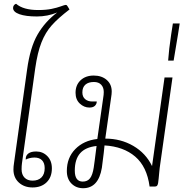

<svg xmlns="http://www.w3.org/2000/svg" viewBox="-20 -985 1004 1014"><path d="M96 -123Q94 -109 94 -91Q94 -63 109.5 -47Q125 -31 152 -31Q182 -31 199 -48Q216 -65 216 -97Q216 -124 202 -138.5Q188 -153 162 -153Q148 -153 135 -149.5Q122 -146 116 -142V-147Q116 -164 130 -174.5Q144 -185 171 -185Q206 -185 230 -160.5Q254 -136 254 -96Q254 -49 226 -22Q198 5 152 5Q108 5 79.5 -21Q51 -47 51 -90Q51 -106 54 -124L123 -617Q139 -734 178 -802Q217 -870 282 -919Q231 -898 175 -898Q116 -898 82.5 -910Q49 -922 49 -943Q49 -951 53.5 -957Q58 -963 65 -965Q103 -932 182 -932Q223 -932 252 -938Q281 -944 301.5 -951.5Q322 -959 326 -959Q331 -959 333 -957Q335 -955 338 -950L347 -935Q287 -889 253.5 -851.5Q220 -814 199 -761Q178 -708 166 -624Z M891 -576 827 -124Q823 -98 821 -74.5Q819 -51 818 -43Q816 -24 815 -18Q813 -8 809.5 -4Q806 0 799 0H770Q756 -105 694 -158Q632 -211 532 -217L528 -178Q523 -135 518 -99Q500 9 419 9Q382 9 357.5 -15.5Q333 -40 333 -82Q333 -152 377.5 -197.5Q422 -243 494 -251L501 -300L525 -468Q528 -485 528 -499Q528 -523 514.5 -537.5Q501 -552 476 -552Q447 -552 431 -538Q415 -524 415 -497Q415 -474 429.5 -461.5Q444 -449 467 -449H491Q491 -436 481.5 -426.5Q472 -417 452 -417Q424 -417 401.5 -438Q379 -459 379 -495Q379 -536 405.5 -561Q432 -586 475 -586Q517 -586 543.5 -563Q570 -540 570 -502Q570 -488 567 -471L536 -253Q618 -253 684 -214.5Q750 -176 783 -108L849 -576ZM480 -136 490 -214Q432 -208 403.5 -176Q375 -144 375 -84Q375 -26 417 -26Q442 -26 455.5 -43.5Q469 -61 475 -100Z M884 -803 893 -861H929L920 -803L897 -665H868Q872 -724 884 -803Z"/></svg>

Font: Krub ExtraLight
Style: Italic
Weight: 275
Italic angle: -8°
Designer: Ekaluck Peanpanawate
Foundry: Cadson Demak Co.,Ltd.
Version: Version 1.000; ttfautohint (v1.6)